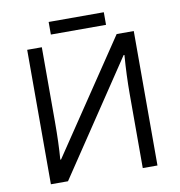

<svg xmlns="http://www.w3.org/2000/svg" viewBox="-90 -921 942 1004"><g transform="rotate(-10 381.0 -419.0)"><path d="M99.1 -713.9H176.8V-316.9Q176.8 -207 169.9 -118.2H173.8L574.2 -713.9H665V0H586.9V-393.1Q586.9 -491.2 595.2 -599.1H590.8L189.9 0H99.1ZM234.9 -837.9H527.8V-771H234.9Z"/></g></svg>

Font: HunimalSansv1.5
Style: Regular
Weight: 400
Foundry: Ascender Corporation
Version: Version 1.10